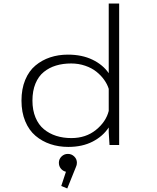

<svg xmlns="http://www.w3.org/2000/svg" viewBox="-20 -820 890 1086"><path d="M364 -511Q443.5 -511 502.8 -482.5Q562 -454 595 -406V-800H654V0H599.5L595 -71V-99Q562 -49 503.8 -19Q445.5 11 366.5 11Q312 11 265 -4.8Q218 -20.5 181 -51.8Q144 -83 122.8 -134Q101.5 -185 101.5 -251Q101.5 -317 122.5 -367.8Q143.5 -418.5 180.2 -449.2Q217 -480 263.5 -495.5Q310 -511 364 -511ZM163.5 -251Q163.5 -197 180.8 -155.5Q198 -114 228.5 -89Q259 -64 298 -51.5Q337 -39 383.5 -39Q465.5 -39 522.5 -85Q579.5 -131 595 -192.5V-317.5Q587 -343.5 569.2 -368.5Q551.5 -393.5 525.2 -414.5Q499 -435.5 461.8 -448.2Q424.5 -461 382.5 -461Q335.5 -461 296.8 -449.2Q258 -437.5 227.8 -413Q197.5 -388.5 180.5 -347.2Q163.5 -306 163.5 -251ZM415 100.5Q415 113.5 409.5 124.5L360.5 246L326.5 232L353 151.5Q335.5 147.5 324.2 133.5Q313 119.5 313 100.5Q313 80 328 65.2Q343 50.5 364 50.5Q385 50.5 400 65.2Q415 80 415 100.5Z"/></svg>

Font: League Mono Wide UltraLight
Style: Regular
Weight: 200
Width: 8
Designer: Tyler Finck
Foundry: The League of Moveable Type / Tyler Finck
Version: Version 2.210